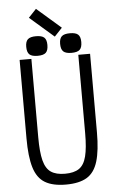

<svg xmlns="http://www.w3.org/2000/svg" viewBox="-70 -1160 739 1219"><g transform="rotate(-5 300.0 -550.0)"><path d="M300 14Q216 14 166.8 -15.5Q117.5 -45 96.5 -114Q75.5 -183 75.5 -299.5V-800H150.5V-299.5Q150.5 -206 164.2 -152.5Q178 -99 210.8 -77Q243.5 -55 300 -55Q357.5 -55 389.8 -77Q422 -99 435.8 -152.5Q449.5 -206 449.5 -299.5V-800H524.5V-299.5Q524.5 -183 503.5 -114Q482.5 -45 433.8 -15.5Q385 14 300 14ZM408 -816Q371.5 -816 356 -830.2Q340.5 -844.5 340.5 -879.5Q340.5 -913 356 -927Q371.5 -941 408 -941Q445 -941 460.2 -927Q475.5 -913 475.5 -879.5Q475.5 -844.5 460.2 -830.2Q445 -816 408 -816ZM192 -816Q155.5 -816 140 -830.2Q124.5 -844.5 124.5 -879.5Q124.5 -913 140 -927Q155.5 -941 192 -941Q229 -941 244.2 -927Q259.5 -913 259.5 -879.5Q259.5 -844.5 244.2 -830.2Q229 -816 192 -816ZM311 -928 157.5 -1061.5 207 -1114 360.5 -980.5Z"/></g></svg>

Font: Victor Mono Thin
Style: Regular
Weight: 100
Monospace: yes
Designer: Rune Bjørnerås
Version: Version 1.561;gftools[0.9.30]